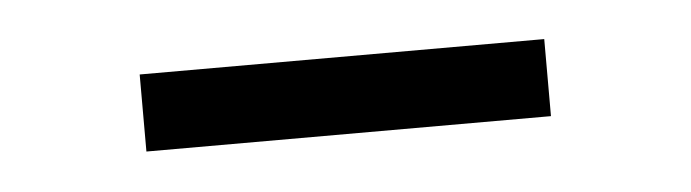

<svg xmlns="http://www.w3.org/2000/svg" viewBox="-23 -365 500 139"><g transform="rotate(-5 227.0 -296.0)"><path d="M80 -324H374V-268H80Z"/></g></svg>

Font: Biryani UltraLight
Style: Regular
Weight: 250
Designer: Dan Reynolds and Mathieu Réguer
Foundry: Dan Reynolds and Mathieu Réguer
Version: Version 1.003; ttfautohint (v1.1) -l 5 -r 5 -G 72 -x 0 -D la